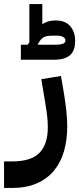

<svg xmlns="http://www.w3.org/2000/svg" viewBox="-80 -688 391 948"><path d="M-60 109H-21Q75 109 116 65.5Q157 22 156 -61Q156 -86 153 -113.5Q150 -141 145 -170L124 -297L221 -313L236 -225Q244 -177 248 -136Q252 -95 252 -64Q252 3 236 58.5Q220 114 186.5 154.5Q153 195 101.5 217.5Q50 240 -20 240H-60ZM23 -467H57L65 -480V-668H129V-568Q154 -587 195 -587Q243 -587 267 -558.5Q291 -530 291 -488Q291 -435 264 -414Q237 -393 188 -393H23ZM107 -470 108 -467H188Q215 -467 229 -471.5Q243 -476 243 -488Q243 -500 231 -506Q219 -512 201 -512H182Q151 -512 137.5 -505Q124 -498 113 -480Z"/></svg>

Font: IBM Plex Sans Arabic SemiBold
Style: Regular
Weight: 600
Designer: Mike Abbink, Paul van der Laan, Pieter van Rosmalen, Wael Morcos, Khajak Apelian
Foundry: Bold Monday
Version: Version 1.1